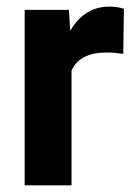

<svg xmlns="http://www.w3.org/2000/svg" viewBox="-20 -558 405 578"><path d="M351.1 -396Q322.3 -399.9 300.3 -399.9Q220.2 -399.9 195.3 -345.7V0H54.2V-528.3H187.5L191.4 -465.3Q233.9 -538.1 309.1 -538.1Q332.5 -538.1 353 -531.7Z"/></svg>

Font: Vazir FD
Style: Bold-FD
Weight: 700
Designer: Saber Rastikerdar
Foundry: Saber Rastikerdar
Version: Version 30.1.0